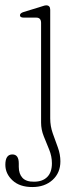

<svg xmlns="http://www.w3.org/2000/svg" viewBox="-30 -484 320 736"><path d="M162.5 -30Q162.5 -0.5 172.2 27Q182 54.5 191.8 81.2Q201.5 108 201.5 134.5Q201.5 178.5 171.5 205.8Q141.5 233 94 233Q45.5 233 18 207.5Q-9.5 182 -9.5 147.5Q-9.5 108 17.5 108Q42 108 42 142.5V155.5Q42 182.5 56.2 197.8Q70.5 213 100.5 212.5Q133 212.5 151 194.5Q169 176.5 169 142Q169 115 158.5 89.5Q148 64 137.8 38.5Q127.5 13 127.5 -14V-396Q127.5 -416.5 109 -416.5H61Q46.5 -416.5 46.5 -425.5Q46.5 -433.5 60.5 -438L119.5 -456Q128 -458.5 135.2 -461Q142.5 -463.5 147 -463.5Q162.5 -463.5 162.5 -446.5Z"/></svg>

Font: Fraunces 9pt S050 Thin
Style: Regular
Weight: 100
Version: Version 1.000; ttfautohint (v1.8.3)